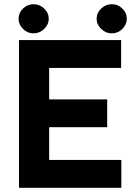

<svg xmlns="http://www.w3.org/2000/svg" viewBox="-20 -890 640 910"><path d="M68 -801Q68 -829 89 -849.5Q110 -870 139 -870Q168 -870 189.5 -849.5Q211 -829 211 -801Q211 -774 189.5 -753Q168 -732 139 -732Q110 -732 89 -753Q68 -774 68 -801ZM438 -801Q438 -829 459.5 -849.5Q481 -870 510 -870Q539 -870 560 -849.5Q581 -829 581 -801Q581 -774 560 -753Q539 -732 510 -732Q481 -732 459.5 -753Q438 -774 438 -801ZM70 -700H554V-568H213V-419H488V-287H213V-132H555V0H70Z"/></svg>

Font: LilGrotesk Bold
Style: Regular
Weight: 700
Designer: BSozoo
Foundry: BSozoo
Version: Version 1.001;PS 001.001;hotconv 1.0.70;makeotf.lib2.5.58329